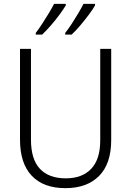

<svg xmlns="http://www.w3.org/2000/svg" viewBox="-20 -968 682 998"><path d="M558 -240Q558 -117 495 -53.5Q432 10 320 10Q206 10 145 -54.5Q84 -119 84 -242V-714H141V-242Q141 -140 187.5 -90.5Q234 -41 322 -41Q407 -41 454 -90.5Q501 -140 501 -238V-714H558ZM474 -940Q463 -920 442 -892Q421 -864 397 -835.5Q373 -807 352 -788H319V-797Q335 -817 353 -844.5Q371 -872 387.5 -900Q404 -928 414 -948H474ZM322 -940Q310 -920 289.5 -892Q269 -864 244.5 -836Q220 -808 199 -788H166V-797Q182 -818 200 -845.5Q218 -873 234.5 -900.5Q251 -928 261 -948H322Z"/></svg>

Font: Noto Sans Myanmar SemiCondensed Light
Style: Regular
Weight: 300
Width: 4
Designer: Monotype Design Team
Foundry: Monotype Imaging Inc.
Version: Version 2.107; ttfautohint (v1.8.4.7-5d5b)